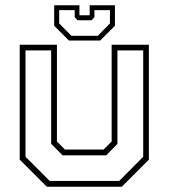

<svg xmlns="http://www.w3.org/2000/svg" viewBox="-20 -710 641 730"><path d="M158 0 55 -103V-540H196.5V-172L227 -141.5H374L404.5 -172V-540H546V-103L443 0ZM169 -22H433L524.5 -114V-518.5H426.5V-163L384 -119.5H218L174.5 -163V-518.5H77V-114ZM242 -556 186 -612V-690H282V-652H321V-690H417V-612L361 -556ZM251.5 -574H352L398 -621V-671.5H339V-644.5L328 -633H275L264 -644.5V-671.5H205V-621Z"/></svg>

Font: Tourney ExtraLight
Style: Regular
Weight: 250
Designer: Tyler Finck
Foundry: Etcetera Type Co
Version: Version 1.015